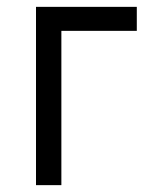

<svg xmlns="http://www.w3.org/2000/svg" viewBox="-20 -540 439 560"><path d="M85 0H159V-450H379V-520H85Z"/></svg>

Font: Fixel Variable
Style: Regular
Weight: 100
Width: 3
Designer: AlfaBravo + MacPaw
Foundry: Kyrylo Tkachov, Marchela Mozhyna, Serhii Makarenko, Maria Weinstein, Zakhar Kryvoshyya
Version: Version 1.211